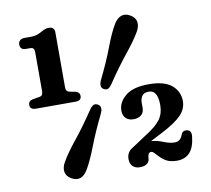

<svg xmlns="http://www.w3.org/2000/svg" viewBox="-81 -808 1008 919"><g transform="rotate(-10 423.5 -348.5)"><path d="M88 -636.5Q60 -636.5 60 -663Q60 -674.5 68 -682Q76 -689.5 90 -689.5H118.5Q141 -689.5 155 -695Q169 -700.5 183.5 -709Q199.5 -717 212.5 -717Q240.5 -717 240.5 -690.5V-421.5Q240.5 -403 256.5 -399L285 -393.5Q306.5 -388.5 306.5 -369.5Q306.5 -346.5 278.5 -346.5H85.5Q57 -346.5 57 -369.5Q57 -389.5 79 -393.5L112.5 -399Q129 -402 129 -422V-609.5Q129 -626 124.2 -631.2Q119.5 -636.5 107.5 -636.5ZM461 -399Q450.5 -384 441.5 -380.2Q432.5 -376.5 420.5 -383.5Q401.5 -394.5 415 -426Q456 -509 480.8 -575Q505.5 -641 529 -680.5Q544.5 -706 564.8 -713.2Q585 -720.5 609 -706.5Q632 -693 635.5 -671.5Q639 -650 624.5 -625Q602 -586 557.5 -531Q513 -476 461 -399ZM341 -298Q351.5 -312.5 360.8 -316.5Q370 -320.5 382 -313.5Q402 -301.5 388 -270.5Q348 -189 322.2 -122Q296.5 -55 273.5 -16.5Q241.5 38 193 10Q170.5 -3.5 167 -25Q163.5 -46.5 178 -71.5Q200 -110.5 245.5 -166.8Q291 -223 341 -298ZM480 -32Q480 -66.5 511 -83.5L582 -130.5Q633.5 -162.5 654 -191Q674.5 -219.5 674.5 -260Q674.5 -333 632 -333Q607.5 -333 598.2 -319.2Q589 -305.5 589 -286V-261Q589 -239.5 575 -227.5Q561 -215.5 537 -215.5Q514 -215.5 500.2 -228.8Q486.5 -242 486.5 -266Q486.5 -306 523.5 -337Q560.5 -368 637.5 -368Q713 -368 748.8 -337.5Q784.5 -307 784.5 -260.5Q784.5 -223 756.5 -193.5Q728.5 -164 661.5 -129L601.5 -98Q632.5 -95 660.2 -83.5Q688 -72 712.5 -72Q740.5 -72 751 -103.5Q754.5 -112.5 761.2 -116.5Q768 -120.5 775.5 -119.5Q802 -118 798.5 -86Q793 -33 770 -8.5Q747 16 708 16Q677 16 657.5 5.5Q638 -5 622 -23Q611 -35 605 -41Q599 -47 592 -47Q576 -47 575 -18.5Q574.5 -3.5 562.8 6.2Q551 16 527 16Q505.5 16 492.8 3.5Q480 -9 480 -32Z"/></g></svg>

Font: Fraunces 9pt SuperSoft SemiBold
Style: Regular
Weight: 600
Version: Version 1.000;[0bf87f6ff]